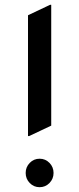

<svg xmlns="http://www.w3.org/2000/svg" viewBox="-20 -777 333 807"><path d="M105 -7.8Q87.9 -25.4 87.9 -50Q87.9 -74.7 105 -92.3Q122.1 -109.9 146.5 -109.9Q170.9 -109.9 188 -92.3Q205.1 -74.7 205.1 -50Q205.1 -25.4 188 -7.8Q170.9 9.8 146.5 9.8Q122.1 9.8 105 -7.8ZM190.4 -756.8H195.3V-249L102.5 -205.1H97.7V-712.9Z"/></svg>

Font: Nova Square
Style: Book
Weight: 400
Version: Version 2.000